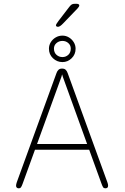

<svg xmlns="http://www.w3.org/2000/svg" viewBox="-20 -987 659 1016"><path d="M78.5 9.5Q73.5 9.5 69.2 6.2Q65 3 65 -4.5Q65 -8 66 -12.5Q67 -17 69 -23L279 -600.5Q283 -612 290 -618Q297 -624 307 -624H309.5Q320.5 -624 327.2 -618Q334 -612 338 -600.5L548 -23Q550.5 -17 551.2 -12.5Q552 -8 552 -4.5Q552 3.5 547.8 6.5Q543.5 9.5 537.5 9.5Q529.5 9.5 525.8 4Q522 -1.5 517.5 -14L452 -194.5H165L99.5 -14Q95 -1.5 91 4Q87 9.5 78.5 9.5ZM176 -225H441L312.5 -580.5Q311.5 -584 310.5 -587.5Q309.5 -591 308.5 -593.5Q308 -591 307 -587.5Q306 -584 305 -580.5ZM310.5 -658.5Q281.5 -658.5 260.2 -678.8Q239 -699 239 -729Q239 -748 248.8 -763.8Q258.5 -779.5 274.8 -789Q291 -798.5 310.5 -798.5Q329 -798.5 344.8 -789Q360.5 -779.5 370.2 -763.8Q380 -748 380 -729Q380 -699 359.2 -678.8Q338.5 -658.5 310.5 -658.5ZM310.5 -685Q328.5 -685 341.5 -697Q354.5 -709 354.5 -730Q354.5 -747.5 341.5 -759Q328.5 -770.5 310.5 -770.5Q292 -770.5 278.8 -759Q265.5 -747.5 265.5 -730Q265.5 -709 278.8 -697Q292 -685 310.5 -685ZM286 -845Q284 -845 280 -846.8Q276 -848.5 276 -853Q276 -858.5 290.5 -877.5L347 -951Q354 -960 359.8 -963.5Q365.5 -967 376.5 -967H384.5Q390.5 -967 395 -965Q399.5 -963 399.5 -958.5Q399.5 -952 390.5 -942.5L314 -863Q306 -854.5 299 -849.8Q292 -845 286 -845Z"/></svg>

Font: Sono Monospace ExtraLight
Style: Regular
Weight: 250
Version: Version 2.112